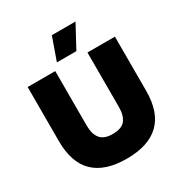

<svg xmlns="http://www.w3.org/2000/svg" viewBox="-209 -1066 1164 1229"><g transform="rotate(-30 373.5 -451.5)"><path d="M351 -914H526L436 -747H292ZM696 -704V-304Q696 -145 614.5 -67Q533 11 373 11Q213 11 132 -67Q51 -145 51 -304V-704H255V-301Q255 -238 282.5 -204.5Q310 -171 373 -171Q440 -171 466.5 -205Q493 -239 493 -301V-704Z"/></g></svg>

Font: Prodigy Sans ExtraBold
Style: Regular
Weight: 800
Designer: Wei Huang
Foundry: Wei Huang
Version: Version 1.003; ttfautohint (v1.8.3)